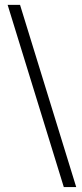

<svg xmlns="http://www.w3.org/2000/svg" viewBox="-20 -718 334 786"><path d="M62 -698.2 292 47.9H241.2L11.2 -698.2Z"/></svg>

Font: Common Serif Medium
Style: Regular
Weight: 500
Designer: Philipp H. Poll, Khaled Hosny
Foundry: Stefan Peev, Context Ltd.
Version: Version 1.026